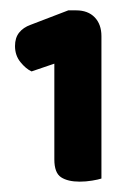

<svg xmlns="http://www.w3.org/2000/svg" viewBox="-20 -719 260 371"><path d="M85 -596 41 -581Q30 -586 19.5 -599Q9 -612 9 -630Q9 -646 17 -656Q25 -666 39 -671L112 -699H127Q150 -699 163 -685.5Q176 -672 176 -649V-374Q170 -372 158 -370Q146 -368 134 -368Q111 -368 98 -376.5Q85 -385 85 -411Z"/></svg>

Font: Baloo 2
Style: Bold
Weight: 700
Designer: Sarang Kulkarni and Ek Type
Foundry: Ek Type
Version: Version 1.640;hotconv 1.0.111;makeotfexe 2.5.65597; ttfautoh